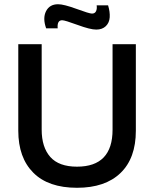

<svg xmlns="http://www.w3.org/2000/svg" viewBox="-20 -868 724 902"><path d="M272 -772.9Q247.6 -772.9 251 -734.9H196.8Q179.7 -782.7 196.3 -815.4Q212.9 -848.1 252.9 -848.1Q279.8 -848.1 339.6 -826.2Q399.4 -804.2 412.1 -804.2Q425.8 -804.2 431.2 -815.4Q436.5 -826.7 434.1 -842.8H487.8Q497.1 -812 495.4 -786.6Q493.7 -761.2 477.1 -745.1Q460.4 -729 432.1 -729Q403.8 -729 344.2 -751Q284.7 -772.9 272 -772.9ZM341.8 14.2Q207 14.2 136.5 -56.6Q65.9 -127.4 65.9 -253.9V-660.2H175.8V-258.8Q175.8 -176.3 216.3 -130.6Q256.8 -85 341.8 -85Q508.8 -85 508.8 -258.8V-660.2H618.2V-253.9Q618.2 -124.5 546.1 -55.2Q474.1 14.2 341.8 14.2Z"/></svg>

Font: Bricolage Grotesque Medium
Style: Regular
Weight: 500
Designer: Mathieu Triay
Foundry: Atelier Triay
Version: Version 1.000;gftools[0.9.30]